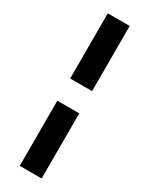

<svg xmlns="http://www.w3.org/2000/svg" viewBox="-261 -856 874 1123"><g transform="rotate(30 176.0 -295.0)"><path d="M102 -370V-810H250V-370ZM102 220V-220H250V220Z"/></g></svg>

Font: M PLUS 1 Thin ExtraBold
Style: Regular
Weight: 800
Version: Version 1.001